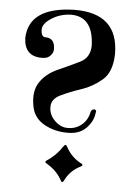

<svg xmlns="http://www.w3.org/2000/svg" viewBox="-52 -751 560 799"><g transform="rotate(5 228.0 -351.5)"><path d="M117.2 -586.9Q156.2 -586.9 155.8 -539.1Q155.8 -525.9 144 -513.2Q132.3 -500.5 110.8 -500.5Q36.1 -499 32.7 -576.2Q36.6 -707 227.1 -711.4Q411.1 -712.4 410.6 -541.5Q408.7 -466.8 369.6 -433.6Q330.6 -400.4 283.9 -385Q237.3 -369.6 199.2 -351.3Q161.1 -333 162.1 -299.3Q162.1 -267.1 187.5 -242.4Q212.9 -217.8 244.1 -219.2Q276.4 -219.7 300.3 -240.2Q324.2 -260.7 330.6 -294.9Q335.4 -306.6 346.2 -305.7Q356.4 -303.2 351.6 -291Q348.1 -256.8 320.3 -228Q292.5 -199.2 244.1 -199.2Q188.5 -198.7 144.3 -223.4Q100.1 -248 91.3 -297.4Q79.6 -358.4 105.2 -397Q130.9 -435.5 179.4 -457Q228 -478.5 269 -498.5Q310.1 -518.6 311 -568.4Q307.6 -688 216.8 -689.9Q171.9 -689.5 135 -666.5Q98.1 -643.6 97.7 -618.2Q97.7 -586.4 117.2 -586.9ZM167 -77.6Q205.1 -102.1 231 -142.1Q238.8 -153.8 245.1 -142.1Q268.1 -98.6 309.1 -77.6Q322.8 -70.8 309.1 -64Q266.1 -43 245.1 0Q237.8 14.2 231 0Q210 -39.1 167 -64Q155.3 -69.8 167 -77.6Z"/></g></svg>

Font: Bertholdr Mainzer Fraktur
Style: Regular
Weight: 400
Designer: Peter Wiegel, original typeface by Carl Albert Fahrenwaldt 1901
Foundry: Peter Wiegel
Version: Version 1.000 2010 initial release